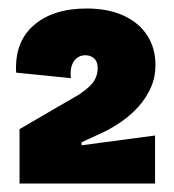

<svg xmlns="http://www.w3.org/2000/svg" viewBox="-20 -702 410 452"><path d="M26 -270V-398L167 -480Q183 -491 192.5 -500.5Q202 -510 206 -520.5Q210 -531 210 -541Q210 -557 201.5 -564.5Q193 -572 181 -572Q169 -572 160.5 -565Q152 -558 148.5 -546Q145 -534 147 -518L18 -531Q14 -603 59.5 -642.5Q105 -682 184 -682Q235 -682 271.5 -665Q308 -648 327 -618Q346 -588 346 -549Q346 -520 335 -495.5Q324 -471 306 -451Q288 -431 267 -416.5Q246 -402 226 -392L172 -367V-360L345 -383V-270Z"/></svg>

Font: Bricolage Grotesque 72pt SemiCondensed ExtraBold
Style: Regular
Weight: 800
Width: 4
Designer: Mathieu Triay
Foundry: Atelier Triay
Version: Version 1.001;gftools[0.9.33.dev8+g029e19f]